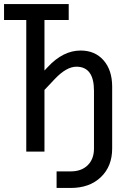

<svg xmlns="http://www.w3.org/2000/svg" viewBox="-20 -750 640 950"><path d="M260 180V98H330Q383 98 414 67.5Q445 37 445 -15V-301Q445 -420 358 -420Q309 -420 251 -359L200 -305V0H110V-651H0V-730H320V-651H200V-401L216 -418Q292 -500 379 -500Q450 -500 492.5 -451.5Q535 -403 535 -321V-15Q535 73 479 126.5Q423 180 330 180Z"/></svg>

Font: JetBrains Mono NL
Style: Regular
Weight: 400
Monospace: yes
Designer: Philipp Nurullin, Konstantin Bulenkov
Foundry: JetBrains
Version: Version 2.305; ttfautohint (v1.8.4.7-5d5b)